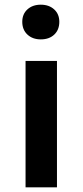

<svg xmlns="http://www.w3.org/2000/svg" viewBox="-20 -799 352 819"><path d="M89 -539H223V0H89ZM75 -706Q75 -739 97 -759Q119 -779 154 -779Q189 -779 211 -759Q233 -739 233 -706Q233 -672 211.5 -651.5Q190 -631 154 -631Q119 -631 97 -651.5Q75 -672 75 -706Z"/></svg>

Font: Nebula Sans Semibold
Style: Regular
Weight: 600
Designer: Paul D. Hunt for Adobe (as Source Sans)
Foundry: Nebula Entertainment & Broadcasting LLC
Version: Version 1.010